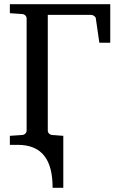

<svg xmlns="http://www.w3.org/2000/svg" viewBox="-20 -691 567 916"><path d="M231 205H282V-43L229 -47C217 -48 208 -57 208 -68V-620H415C424 -620 436 -612 437 -604L454 -487H506V-671H27V-628L86 -624C98 -623 107 -614 107 -603V-68C107 -57 98 -48 86 -47L27 -43V0H64C185 0 231 77 231 205Z"/></svg>

Font: Veleka
Style: Regular
Weight: 400
Designer: Stefan Peev, Context Ltd, 2016; SIL International, 1997-2014.
Foundry: Stefan Peev, Context Ltd, 2016
Version: Version 1.000